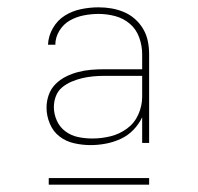

<svg xmlns="http://www.w3.org/2000/svg" viewBox="-20 -713 540 524"><path d="M227 -317Q205 -317 182.5 -322Q160 -327 142.5 -340.5Q125 -354 116 -375.5Q107 -397 107 -419Q107 -437 113 -454Q119 -471 131.5 -483.5Q144 -496 160 -504Q176 -512 193.5 -516.5Q211 -521 228.5 -522.5Q246 -524 264 -524H368V-565Q368 -588 360 -610.5Q352 -633 334.5 -648Q317 -663 294.5 -669Q272 -675 249 -675Q229 -675 208.5 -671Q188 -667 170.5 -657Q153 -647 142 -629Q131 -611 131 -591H111Q112 -615 124.5 -636.5Q137 -658 157 -670.5Q177 -683 201 -688Q225 -693 249 -693Q267 -693 284.5 -690Q302 -687 318.5 -680Q335 -673 348.5 -661Q362 -649 371 -633.5Q380 -618 383.5 -600.5Q387 -583 387 -565V-323H368V-393Q359 -374 344 -358.5Q329 -343 309.5 -334Q290 -325 269 -321Q248 -317 227 -317ZM232 -335Q257 -335 281.5 -341Q306 -347 326.5 -362Q347 -377 357.5 -400.5Q368 -424 368 -449V-506H264Q249 -506 233.5 -504.5Q218 -503 203.5 -499.5Q189 -496 175 -490Q161 -484 149.5 -474.5Q138 -465 132.5 -450.5Q127 -436 127 -421Q127 -402 135 -384Q143 -366 158.5 -354.5Q174 -343 193 -339Q212 -335 232 -335ZM113 -209V-227H387V-209Z"/></svg>

Font: Iosevka SS04 Thin
Style: Regular
Weight: 100
Monospace: yes
Designer: Belleve Invis
Foundry: Belleve Invis
Version: Version 19.0.0; ttfautohint (v1.8.4)